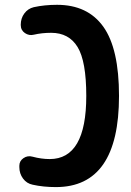

<svg xmlns="http://www.w3.org/2000/svg" viewBox="-20 -760 540 790"><path d="M214.8 -740.2Q340.8 -740.2 405.3 -649.9Q469.7 -559.6 469.7 -365.2Q469.7 9.8 210 9.8Q158.2 9.8 114.3 0Q89.8 -4.9 74.7 -25.4Q59.6 -45.9 59.6 -72.3V-78.1Q59.6 -97.7 76.7 -109.4Q93.8 -121.1 114.3 -115.2Q150.4 -105.5 184.6 -105.5Q335 -105.5 335 -365.2Q335 -507.8 299.3 -566.4Q263.7 -625 190.4 -625Q152.3 -625 119.1 -617.2Q99.6 -612.3 82.5 -624Q65.4 -635.7 65.4 -657.2V-658.2Q65.4 -684.6 80.1 -704.6Q94.7 -724.6 119.1 -730.5Q163.1 -740.2 214.8 -740.2Z"/></svg>

Font: Rounded Mgen+ 2m bold
Style: Bold
Weight: 700
Designer: [Source Han Sans]
Ryoko NISHIZUKA  (kana & ideographs); Paul D. Hunt (Latin, Greek & Cyrillic); Wenlong ZHANG  (bopomofo
Version: Version 1.059.20150602